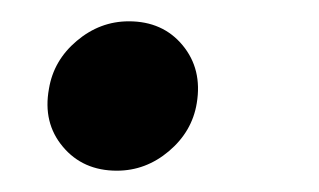

<svg xmlns="http://www.w3.org/2000/svg" viewBox="-20 -155 302 182"><path d="M90.8 6.8Q58.6 6.8 39.6 -15.9Q20.5 -38.6 26.4 -70.8Q30.8 -97.7 52.7 -116.2Q74.7 -134.8 102.1 -134.8Q134.3 -134.8 153.1 -112.1Q171.9 -89.4 166.5 -57.1Q162.1 -30.3 140.1 -11.7Q118.2 6.8 90.8 6.8Z"/></svg>

Font: Inter Tight Medium
Style: Italic
Weight: 500
Italic angle: -9.39999°
Designer: Rasmus Andersson
Foundry: rsms
Version: Version 3.004